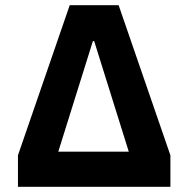

<svg xmlns="http://www.w3.org/2000/svg" viewBox="-20 -718 724 738"><path d="M49 -121V0H635V-121L436 -698H248ZM342 -560 475 -135H204L337 -560Z"/></svg>

Font: Braiins Sans
Style: Bold
Weight: 700
Designer: Mike Abbink, Paul van der Laan, Pieter van Rosmalen, Jiri Chlebus, Lubos Buracinsky
Foundry: Bold Monday, Sudetype
Version: Version 1.000;hotconv 1.0.109;makeotfexe 2.5.65596